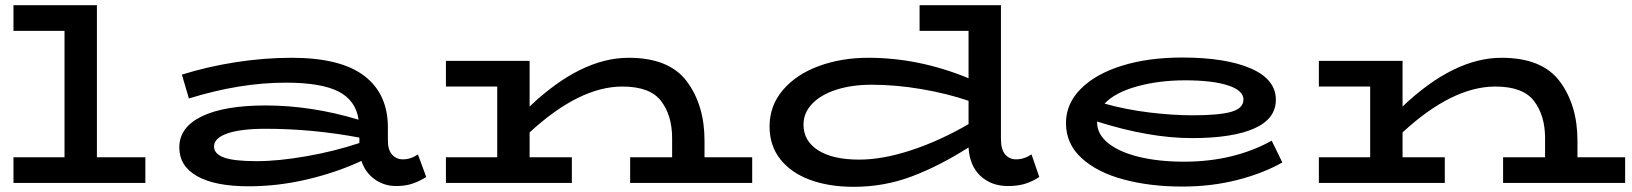

<svg xmlns="http://www.w3.org/2000/svg" viewBox="-20 -706 6299 741"><path d="M541 -99V0H32V-99H229V-587H32V-686H354V-99Z M1625 -23Q1600 -7 1572.5 2.5Q1545 12 1509 12Q1462 12 1425.5 -14.5Q1389 -41 1375 -85Q1278 -40 1165 -13.5Q1052 13 940 13Q810 13 741 -26Q672 -65 672 -137Q672 -215 759 -257Q846 -299 1005 -299Q1182 -299 1364 -244Q1353 -319 1286 -353Q1219 -387 1083 -387Q906 -387 709 -326L682 -418Q781 -449 890 -466Q999 -483 1106 -483Q1294 -483 1385.5 -413.5Q1477 -344 1477 -214V-164Q1477 -127 1493.5 -109Q1510 -91 1535 -91Q1565 -91 1593 -110ZM971 -84Q1054 -84 1162.5 -103Q1271 -122 1367 -154V-175Q1186 -209 1005 -209Q909 -209 857.5 -191Q806 -173 806 -141Q806 -112 844.5 -98Q883 -84 971 -84Z M2883 -99V0H2412V-99H2574V-173Q2574 -260 2531.5 -316Q2489 -372 2382 -372Q2216 -372 2024 -195V-99H2187V0H1701V-99H1899V-372H1701V-471H2024V-295Q2222 -483 2406 -483Q2563 -483 2631 -391.5Q2699 -300 2699 -163V-99Z M3991 -23Q3967 -7 3938.5 2.5Q3910 12 3870 12Q3806 12 3764 -27Q3722 -66 3718 -137Q3605 -65 3498.5 -25Q3392 15 3275 15Q3179 15 3106 -12Q3033 -39 2991.5 -91.5Q2950 -144 2950 -218Q2950 -298 3001.5 -358.5Q3053 -419 3140 -451Q3227 -483 3331 -483Q3527 -483 3718 -404V-587H3529V-686H3843V-170Q3843 -129 3859.5 -110Q3876 -91 3901 -91Q3932 -91 3961 -110ZM3296 -90Q3386 -90 3496 -126Q3606 -162 3718 -227V-317Q3636 -345 3537 -362Q3438 -379 3344 -379Q3267 -379 3207 -359.5Q3147 -340 3114 -305Q3081 -270 3081 -225Q3081 -162 3137.5 -126Q3194 -90 3296 -90Z M4929 -79Q4855 -37 4755.5 -11.5Q4656 14 4543 14Q4418 14 4316 -13.5Q4214 -41 4154 -96Q4094 -151 4094 -231Q4094 -306 4151.5 -363.5Q4209 -421 4310.5 -452.5Q4412 -484 4542 -484Q4710 -484 4807 -442Q4904 -400 4904 -321Q4904 -247 4820 -210Q4736 -173 4580 -173Q4416 -173 4214 -237V-235Q4214 -188 4257 -153.5Q4300 -119 4376 -100.5Q4452 -82 4550 -82Q4741 -82 4888 -163ZM4243 -306Q4325 -283 4415 -272Q4505 -261 4583 -261Q4685 -261 4732 -274.5Q4779 -288 4779 -322Q4779 -357 4719 -376.5Q4659 -396 4553 -396Q4453 -396 4368 -372.5Q4283 -349 4243 -306Z M6252 -99V0H5781V-99H5943V-173Q5943 -260 5900.5 -316Q5858 -372 5751 -372Q5585 -372 5393 -195V-99H5556V0H5070V-99H5268V-372H5070V-471H5393V-295Q5591 -483 5775 -483Q5932 -483 6000 -391.5Q6068 -300 6068 -163V-99Z"/></svg>

Font: BioRhyme Expanded
Style: Bold
Weight: 700
Width: 7
Designer: Aoife Mooney
Foundry: Aoife Mooney Type
Version: Version 1.000